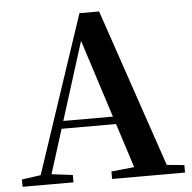

<svg xmlns="http://www.w3.org/2000/svg" viewBox="-53 -798 851 851"><g transform="rotate(-5 373.0 -372.5)"><path d="M13.2 0V-32.6L112.6 -46.3H131.1L239.8 -32.6V0ZM82.8 0 331.4 -744.6H418.9L672.2 0H527.6L316.7 -656.5H337.4L334.2 -642.5L132 0ZM193.5 -241.1 200.6 -275H517.8L524.9 -241.1ZM411.5 0V-33.4L546.7 -47H597.4L736 -33.4V0Z"/></g></svg>

Font: Noto Serif HK
Style: Regular
Weight: 200
Designer: Ryoko NISHIZUKA 西塚涼子 (kana & ideographs); Frank Grießhammer (Latin, Greek & Cyrillic); Wenlong ZHANG 张文龙 (bopomofo); San
Foundry: Adobe
Version: Version 2.001;hotconv 1.1.0;makeotfexe 2.6.0